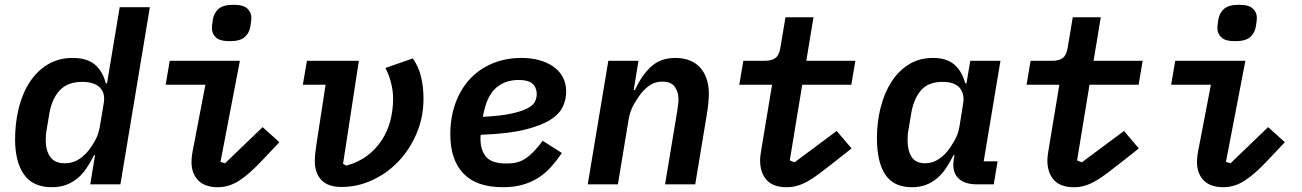

<svg xmlns="http://www.w3.org/2000/svg" viewBox="-20 -770 5440 802"><path d="M377 -122H373Q358 -92 341.5 -67.5Q325 -43 304 -25.5Q283 -8 256.5 2Q230 12 197 12Q117 12 80 -41.5Q43 -95 43 -188Q43 -257 58.5 -319Q74 -381 104.5 -427.5Q135 -474 180 -501Q225 -528 283 -528Q343 -528 376 -500.5Q409 -473 422 -422H427L480 -740H606L483 0H357ZM251 -88Q280 -88 303.5 -101Q327 -114 348 -139Q362 -156 376.5 -181.5Q391 -207 397 -241L413 -337Q421 -380 397.5 -404Q374 -428 323 -428Q262 -428 229 -392Q196 -356 186 -295L175 -229Q173 -220 172 -208.5Q171 -197 171 -185Q171 -142 189.5 -115Q208 -88 251 -88Z M940 -598Q898 -598 881.5 -614Q865 -630 865 -653Q865 -658 866 -666Q867 -674 869 -688Q874 -717 893.5 -733.5Q913 -750 955 -750Q997 -750 1013.5 -734Q1030 -718 1030 -695Q1030 -690 1029 -682Q1028 -674 1026 -660Q1021 -631 1001.5 -614.5Q982 -598 940 -598ZM890 12Q836 12 808 -16.5Q780 -45 780 -93Q780 -107 782 -122Q784 -137 789 -161L838 -416H672L689 -516H982L901 -94L920 -88L1077 -239L1147 -176L1077 -102Q1021 -42 978.5 -15Q936 12 890 12Z M1479 -516 1413 -86 1426 -78Q1478 -92 1515 -120.5Q1552 -149 1576 -186.5Q1600 -224 1611 -268Q1622 -312 1622 -357Q1622 -391 1613.5 -424Q1605 -457 1590 -486L1704 -526Q1727 -495 1738 -452Q1749 -409 1749 -358Q1749 -281 1720.5 -213.5Q1692 -146 1644.5 -96Q1597 -46 1535 -17.5Q1473 11 1407 11Q1350 11 1322.5 -18Q1295 -47 1295 -97Q1295 -124 1301 -162L1340 -416H1245L1262 -516Z M2080 12Q1970 12 1915.5 -45.5Q1861 -103 1861 -209Q1861 -280 1882.5 -339Q1904 -398 1943 -440Q1982 -482 2037 -505Q2092 -528 2159 -528Q2198 -528 2231.5 -519Q2265 -510 2290.5 -492.5Q2316 -475 2330.5 -448.5Q2345 -422 2345 -387Q2345 -357 2332 -326.5Q2319 -296 2281 -271Q2243 -246 2172.5 -228.5Q2102 -211 1988 -207Q1987 -201 1987 -196.5Q1987 -192 1987 -189Q1987 -143 2010.5 -115Q2034 -87 2095 -87Q2119 -87 2138 -91.5Q2157 -96 2174.5 -107.5Q2192 -119 2209.5 -137Q2227 -155 2247 -182L2327 -131Q2306 -100 2282.5 -73.5Q2259 -47 2229.5 -28Q2200 -9 2163.5 1.5Q2127 12 2080 12ZM2147 -436Q2090 -436 2052.5 -403.5Q2015 -371 2000 -297L1997 -282Q2074 -286 2118.5 -296Q2163 -306 2186 -319Q2209 -332 2215.5 -347.5Q2222 -363 2222 -377Q2222 -404 2204.5 -420Q2187 -436 2147 -436Z M2435 0 2521 -516H2647L2627 -394H2632Q2660 -455 2699.5 -491.5Q2739 -528 2801 -528Q2837 -528 2863.5 -516.5Q2890 -505 2907 -485Q2924 -465 2932.5 -437.5Q2941 -410 2941 -379Q2941 -342 2931 -283L2884 0H2758L2807 -295Q2809 -309 2811.5 -325Q2814 -341 2814 -357Q2814 -385 2799 -407Q2784 -429 2747 -429Q2718 -429 2697 -415.5Q2676 -402 2657 -379Q2646 -365 2629 -336.5Q2612 -308 2606 -272L2561 0Z M3266 12Q3209 12 3182 -18.5Q3155 -49 3155 -100Q3155 -111 3157 -125Q3159 -139 3162 -157L3205 -416H3068L3085 -516H3174Q3204 -516 3219.5 -528Q3235 -540 3240 -572L3261 -698H3378L3348 -516H3553L3536 -416H3331L3279 -100L3299 -92L3475 -223L3537 -150L3461 -90Q3428 -64 3402 -44.5Q3376 -25 3353.5 -12.5Q3331 0 3310 6Q3289 12 3266 12Z M3789 12Q3713 12 3678 -40.5Q3643 -93 3643 -193Q3643 -260 3658.5 -321Q3674 -382 3703.5 -428Q3733 -474 3776.5 -501Q3820 -528 3877 -528Q3934 -528 3966 -500.5Q3998 -473 4012 -422H4017L4033 -516H4159L4089 -96H4147L4131 0H4061Q4007 0 3981.5 -27Q3956 -54 3964 -103L3967 -122H3963Q3948 -92 3931.5 -67.5Q3915 -43 3894.5 -25.5Q3874 -8 3848 2Q3822 12 3789 12ZM3844 -88Q3896 -88 3938 -139Q3952 -156 3967.5 -183.5Q3983 -211 3988 -243L4003 -337Q4010 -377 3989 -402.5Q3968 -428 3917 -428Q3857 -428 3826.5 -392Q3796 -356 3786 -295L3775 -229Q3773 -220 3772 -209Q3771 -198 3771 -184Q3771 -141 3788 -114.5Q3805 -88 3844 -88Z M4466 12Q4409 12 4382 -18.5Q4355 -49 4355 -100Q4355 -111 4357 -125Q4359 -139 4362 -157L4405 -416H4268L4285 -516H4374Q4404 -516 4419.5 -528Q4435 -540 4440 -572L4461 -698H4578L4548 -516H4753L4736 -416H4531L4479 -100L4499 -92L4675 -223L4737 -150L4661 -90Q4628 -64 4602 -44.5Q4576 -25 4553.5 -12.5Q4531 0 4510 6Q4489 12 4466 12Z M5140 -598Q5098 -598 5081.5 -614Q5065 -630 5065 -653Q5065 -658 5066 -666Q5067 -674 5069 -688Q5074 -717 5093.5 -733.5Q5113 -750 5155 -750Q5197 -750 5213.5 -734Q5230 -718 5230 -695Q5230 -690 5229 -682Q5228 -674 5226 -660Q5221 -631 5201.5 -614.5Q5182 -598 5140 -598ZM5090 12Q5036 12 5008 -16.5Q4980 -45 4980 -93Q4980 -107 4982 -122Q4984 -137 4989 -161L5038 -416H4872L4889 -516H5182L5101 -94L5120 -88L5277 -239L5347 -176L5277 -102Q5221 -42 5178.5 -15Q5136 12 5090 12Z"/></svg>

Font: IBM Plex Mono SemiBold
Style: Italic
Weight: 600
Italic angle: -9°
Monospace: yes
Designer: Mike Abbink, Paul van der Laan, Pieter van Rosmalen
Foundry: Bold Monday
Version: Version 2.3